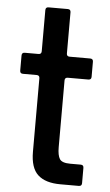

<svg xmlns="http://www.w3.org/2000/svg" viewBox="-54 -799 480 836"><g transform="rotate(5 186.0 -381.5)"><path d="M242 0Q177 0 144 -30Q111 -60 111 -131V-452Q111 -465 98 -465H38Q25 -465 25 -478V-544Q25 -557 38 -557H98Q111 -557 111 -570V-750Q111 -763 124 -763H208Q221 -763 221 -750V-570Q221 -557 234 -557H324Q337 -557 337 -544V-478Q337 -465 324 -465H234Q221 -465 221 -452V-160Q221 -125 231 -109Q241 -93 277 -93H323Q336 -93 336 -80V-13Q336 0 323 0Z"/></g></svg>

Font: Open Sauce Two Medium
Style: Regular
Weight: 500
Designer: Alfredo Marco Pradil
Foundry: Creative Sauce Fz LLC
Version: Version 1.477